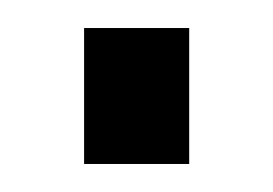

<svg xmlns="http://www.w3.org/2000/svg" viewBox="-20 -423 195 137"><path d="M40 -403H115V-306H40Z"/></svg>

Font: TypoPRO Bebas Neue
Style: Regular
Weight: 400
Designer: Ryoichi Tsunekawa
Foundry: Ryoichi Tsunekawa
Version: Version 001.003